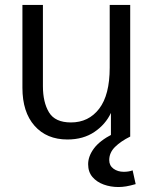

<svg xmlns="http://www.w3.org/2000/svg" viewBox="-20 -547 621 769"><path d="M250 11.7Q167 11.7 118.4 -43.2Q69.8 -98.1 69.8 -195.3V-527.3H151.9V-201.7Q151.9 -137.2 176.3 -96.9Q200.7 -56.6 264.2 -56.6Q335 -56.6 377.2 -111.6Q419.4 -166.5 419.4 -276.4V-527.3H501.5V0H424.3V-94.7Q402.8 -48.8 358.2 -18.6Q313.5 11.7 250 11.7ZM454.1 202.1Q422.9 202.1 395.3 192.1Q367.7 182.1 350.3 161.9Q333 141.6 333 110.8Q333 79.1 356 47.9Q378.9 16.6 431.2 -10.3H460V0H501.5Q463.9 18.6 440.7 41.5Q417.5 64.5 417.5 94.2Q417.5 116.2 434.6 128.7Q451.7 141.1 475.6 141.1Q495.6 141.1 511.2 135.3L523.4 190.4Q501 196.8 484.9 199.5Q468.8 202.1 454.1 202.1Z"/></svg>

Font: Schibsted Grotesk
Style: Regular
Weight: 400
Designer: Bakken & Baeck AS, Henrik Kongsvoll
Foundry: Schibsted ASA
Version: Version 1.100; ttfautohint (v1.8.4.7-5d5b);gftools[0.9.25]